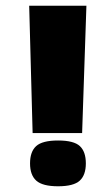

<svg xmlns="http://www.w3.org/2000/svg" viewBox="-20 -641 370 671"><path d="M94 -176 82 -621H282L267 -176ZM183 10Q129 10 107 -9.5Q85 -29 85 -70Q85 -111 106.5 -130.5Q128 -150 183 -150Q238 -150 259 -130.5Q280 -111 280 -70Q280 -29 258.5 -9.5Q237 10 183 10Z"/></svg>

Font: Passion One
Style: Bold
Weight: 700
Designer: Alejandro Lo Celso
Foundry: Fontstage
Version: Version 1.002